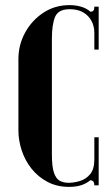

<svg xmlns="http://www.w3.org/2000/svg" viewBox="-20 -725 439 751"><path d="M52 -215V-493Q52 -550 78.5 -598Q105 -646 150 -675.5Q195 -705 252 -705Q275 -705 296.5 -699Q318 -693 334 -679Q344 -680 346.5 -685Q349 -690 349 -699H366V-531H349V-597Q349 -622 338 -643Q327 -664 305.5 -676.5Q284 -689 253 -689Q208 -689 195.5 -659Q183 -629 183 -575V-121Q183 -73 191 -49.5Q199 -26 213.5 -18Q228 -10 249 -10Q269 -10 292.5 -17Q316 -24 332.5 -43.5Q349 -63 349 -102V-188H366V0H349Q349 -9 346 -14Q343 -19 333 -20Q318 -7 297.5 -0.5Q277 6 250 6Q203 6 166 -13.5Q129 -33 103.5 -65Q78 -97 65 -136.5Q52 -176 52 -215Z"/></svg>

Font: Emberly Black
Style: Regular
Weight: 900
Designer: Rajesh Rajput
Foundry: Rajesh Rajput
Version: Version 1.000